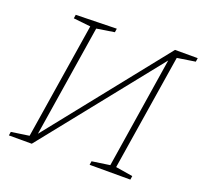

<svg xmlns="http://www.w3.org/2000/svg" viewBox="-121 -832 1024 970"><g transform="rotate(20 391.5 -346.5)"><path d="M783 -693 780 -673 683 -658 584 -35 676 -20 673 0H454L457 -20L553 -34L647 -631L143 0H20L23 -20L119 -34L218 -658L126 -668L129 -688L348 -693L345 -673L250 -658L155 -58L661 -693Z"/></g></svg>

Font: Bitter Pro ExtraLight
Style: Italic
Weight: 275
Italic angle: -9°
Designer: Sol Matas, and Bitter project Authors
Foundry: Sol Matas
Version: Version 1.010